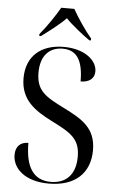

<svg xmlns="http://www.w3.org/2000/svg" viewBox="-62 -973 627 1025"><g transform="rotate(5 252.0 -460.5)"><path d="M120 -781V-771H129C167 -799 226 -843 259 -878C287 -847 356 -793 388 -771H397V-781C362 -822 319 -886 294 -931H224C198 -886 155 -822 120 -781ZM239 10C380 10 459 -65 459 -188C459 -308 382 -350 287 -398C184 -449 133 -478 133 -576C133 -667 180 -714 251 -714C328 -714 361 -658 361 -548C407 -548 435 -570 435 -608C435 -668 367 -724 256 -724C135 -724 56 -658 56 -539C56 -421 136 -370 224 -325C332 -271 381 -242 381 -146C381 -49 329 0 249 0C154 0 112 -70 112 -197C69 -197 44 -172 44 -127C44 -56 109 10 239 10Z"/></g></svg>

Font: Noto Serif Display SemiCondensed
Style: Regular
Weight: 400
Width: 4
Designer: Monotype Design Team
Foundry: Monotype Imaging Inc.
Version: Version 2.009